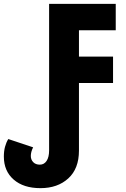

<svg xmlns="http://www.w3.org/2000/svg" viewBox="-34 -734 654 997"><path d="M176 243Q88 243 37 198.5Q-14 154 -14 79Q-14 51 -8 28.5Q-2 6 9 -12L138 31Q126 55 126 76Q126 95 138.5 108Q151 121 173 121Q195 121 208 101.5Q221 82 221 47V-714H567V-577H376V-440H553V-303H376V48Q376 142 320.5 192.5Q265 243 176 243Z"/></svg>

Font: Noto Sans Mono ExtraBold
Style: Regular
Weight: 800
Designer: Monotype Design Team
Foundry: Monotype Imaging Inc.
Version: Version 2.014